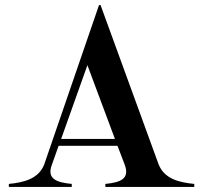

<svg xmlns="http://www.w3.org/2000/svg" viewBox="-20 -740 805 760"><path d="M15 -12V0H264V-12C203 -18 165 -32 185 -87L212 -163H445L473 -90C495 -33 459 -18 397 -12V0H749V-12C688 -18 631 -32 608 -89L378 -720H372L155 -89C133 -33 77 -18 15 -12ZM222 -190 326 -482 435 -190Z"/></svg>

Font: Sprat Medium
Style: Regular
Weight: 500
Designer: Ethan Nakache
Foundry: Collletttivo
Version: Version 2.000;Glyphs 3.2 (3217)